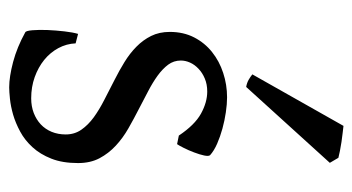

<svg xmlns="http://www.w3.org/2000/svg" viewBox="-198 -569 782 426"><g transform="rotate(90 193.0 -356.0)"><path d="M341.8 -138.2Q341.8 -103.5 332 -78.9Q322.3 -54.2 306.6 -37.1Q291 -20 272 -9.8Q252.9 0.5 234.4 5.9Q215.8 11.2 199.5 12.9Q183.1 14.6 173.8 14.6Q150.4 14.6 117.4 5.9Q84.5 -2.9 51.8 -21Q48.3 -22.5 47.1 -36.9Q45.9 -51.3 46.6 -70.1Q47.4 -88.9 49.6 -107.9Q51.8 -127 55.2 -138.2L76.2 -132.8Q77.1 -112.3 86.9 -94.2Q96.7 -76.2 113 -63Q129.4 -49.8 151.1 -42Q172.9 -34.2 198.2 -34.2Q215.8 -34.2 230.5 -39.8Q245.1 -45.4 255.9 -55.4Q266.6 -65.4 272.5 -79.6Q278.3 -93.8 278.3 -110.8Q278.3 -130.4 267.8 -145.5Q257.3 -160.6 240.2 -173.1Q223.1 -185.5 201.4 -196.5Q179.7 -207.5 157.2 -219.2Q136.7 -229.5 117.7 -241.2Q98.6 -252.9 83.7 -267.6Q68.8 -282.2 59.8 -300.3Q50.8 -318.4 50.8 -341.8Q50.8 -372.1 63 -395.8Q75.2 -419.4 95.5 -435.5Q115.7 -451.7 141.8 -460.2Q168 -468.8 195.8 -468.8Q210.9 -468.8 229.2 -466.1Q247.6 -463.4 265.4 -458.5Q283.2 -453.6 298.8 -446.8Q314.5 -439.9 324.2 -431.2Q327.1 -428.2 325 -418Q322.8 -407.7 318.1 -395.5Q313.5 -383.3 308.1 -372.6Q302.7 -361.8 299.8 -357.9L280.8 -361.8Q257.3 -397 232.2 -410.9Q207 -424.8 183.1 -424.8Q167 -424.8 154.3 -419.4Q141.6 -414.1 132.6 -405.5Q123.5 -397 118.9 -386.7Q114.3 -376.5 114.3 -366.2Q114.3 -350.6 123.5 -338.1Q132.8 -325.7 147.9 -314.7Q163.1 -303.7 182.4 -293.7Q201.7 -283.7 222.2 -272.9Q243.2 -262.2 264.6 -250Q286.1 -237.8 303.2 -221.9Q320.3 -206.1 331.1 -185.8Q341.8 -165.5 341.8 -138.2ZM172.9 -511.2Q164.1 -512.7 157.2 -516.6Q150.4 -520.5 145 -524.9L259.3 -727.1Q265.1 -726.6 274.7 -725.3Q284.2 -724.1 294.7 -722.7Q305.2 -721.2 314.9 -719.2Q324.7 -717.3 330.1 -715.8L341.3 -696.8Z"/></g></svg>

Font: Gentium Plus Eur
Style: Regular
Weight: 400
Designer: J. Victor Gaultney, Annie Olsen, Iska Routamaa, Becca Hirsbrunner
Foundry: SIL International
Version: Version 5.000